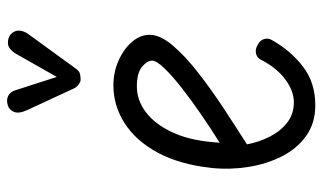

<svg xmlns="http://www.w3.org/2000/svg" viewBox="-198 -672 881 524"><g transform="rotate(-90 242.0 -410.5)"><path d="M216 10Q167.5 10 132.8 -14.8Q98 -39.5 77 -80.8Q56 -122 48 -172Q40 -222 45 -272Q54.5 -360 86.8 -419.8Q119 -479.5 167 -510.2Q215 -541 270.5 -541Q306.5 -541 338 -527Q369.5 -513 389 -490.5Q408.5 -468 408.5 -442Q408.5 -413.5 379.8 -379.5Q351 -345.5 305.5 -310Q260 -274.5 208 -240.2Q156 -206 109.5 -176.5Q115.5 -144.5 130.2 -115Q145 -85.5 168.5 -67Q192 -48.5 224 -48.5Q255.5 -48.5 287.2 -72.2Q319 -96 341 -139.5Q346 -149 357.5 -151.8Q369 -154.5 381.5 -147Q394 -140.5 397 -129.5Q400 -118.5 394.5 -109Q366 -58 322.2 -24Q278.5 10 216 10ZM114 -251Q149.5 -273 188.5 -299.8Q227.5 -326.5 261.5 -353Q295.5 -379.5 316.8 -401.5Q338 -423.5 338 -435.5Q338 -449 321 -463Q304 -477 267.5 -477Q230 -477 197.5 -452.5Q165 -428 143 -381.5Q121 -335 115.5 -269ZM285.5 -630.5Q281 -630.5 273.8 -635.2Q266.5 -640 262.5 -648L203 -776.5Q192.5 -799.5 198.2 -812.5Q204 -825.5 215.5 -829Q230.5 -834 242 -828Q253.5 -822 257.5 -807.5L293.5 -695.5L356.5 -806.5Q369.5 -828 384.5 -828.8Q399.5 -829.5 409 -822Q420.5 -811.5 420 -798.8Q419.5 -786 411 -774L318 -646Q309.5 -633.5 301.2 -632Q293 -630.5 285.5 -630.5Z"/></g></svg>

Font: Edu SA Hand
Style: Regular
Weight: 400
Designer: Tina and Corey Anderson, Eben Sorkin, Mirko Velimirovic
Foundry: Google for Education
Version: Version 2.000